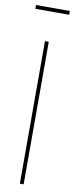

<svg xmlns="http://www.w3.org/2000/svg" viewBox="-95 -870 351 901"><g transform="rotate(10 80.5 -419.5)"><path d="M88.9 0H70.8V-679.2H88.9ZM161.1 -820.8H0V-838.9H161.1Z"/></g></svg>

Font: Rawengulk
Style: Light
Weight: 300
Version: Version 0.92